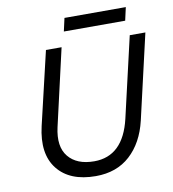

<svg xmlns="http://www.w3.org/2000/svg" viewBox="-88 -880 873 968"><g transform="rotate(-10 348.0 -396.5)"><path d="M621 -803 606 -736H292L307 -803ZM325 10Q192 10 129.5 -69Q67 -148 99 -286L187 -660H267L177 -267Q155 -170 198 -117.5Q241 -65 330 -65Q478 -65 521 -249L616 -660H696L596 -226Q570 -116 501 -53Q432 10 325 10Z"/></g></svg>

Font: Elaine Sans
Style: Italic
Weight: 400
Italic angle: -13°
Designer: Wei Huang
Foundry: Wei Huang
Version: Version 2.001;December 24, 2019;FontCreator 12.0.0.2547 64-b